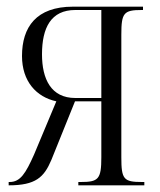

<svg xmlns="http://www.w3.org/2000/svg" viewBox="-20 -556 481 576"><path d="M6 0C87 0 112 -24 134 -76L205 -252H284V-84C284 -18 275 -10 222 -10H215V0H413V-10H406C351 -10 344 -18 344 -84V-452C344 -517 351 -526 405 -526H409V-536H199C89 -536 46 -475 46 -388C46 -312 89 -265 149 -252L82 -92C57 -36 41 -10 9 -10H6ZM206 -262C133 -262 106 -319 106 -393C106 -473 133 -526 206 -526H284V-262Z"/></svg>

Font: Noto Serif Display ExtraCondensed Light
Style: Regular
Weight: 300
Width: 2
Designer: Monotype Design Team
Foundry: Monotype Imaging Inc.
Version: Version 2.009